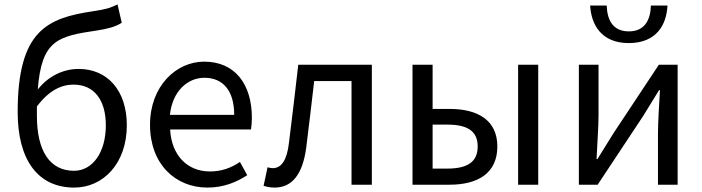

<svg xmlns="http://www.w3.org/2000/svg" viewBox="-20 -836 3179 869"><path d="M147 -312C147 -327 147 -341 147 -354C203 -429 260 -453 313 -453C408 -453 459 -381 459 -269C459 -146 399 -63 315 -63C204 -63 147 -155 147 -312ZM316 13C447 13 554 -96 554 -269C554 -428 465 -524 336 -524C267 -524 199 -492 151 -431C168 -657 244 -672 419 -698C464 -705 502 -714 531 -733L512 -816C479 -800 461 -794 400 -785C193 -754 60 -697 60 -329C60 -110 153 13 316 13Z M919 13C993 13 1051 -12 1099 -43L1066 -103C1026 -76 983 -60 930 -60C827 -60 756 -134 750 -250H1116C1118 -263 1120 -282 1120 -302C1120 -457 1042 -557 904 -557C778 -557 659 -447 659 -271C659 -92 775 13 919 13ZM749 -316C760 -422 828 -484 905 -484C990 -484 1040 -425 1040 -316Z M1223 13C1302 13 1350 -47 1366 -168C1379 -268 1390 -369 1402 -469H1571V0H1663V-543H1330C1316 -425 1303 -308 1288 -191C1279 -110 1253 -75 1215 -75C1205 -75 1198 -77 1191 -79L1173 5C1189 10 1203 13 1223 13Z M1847 0H2015C2144 0 2231 -53 2231 -173C2231 -291 2144 -343 2015 -343H1938V-543H1847ZM1938 -73V-272H2005C2097 -272 2142 -242 2142 -173C2142 -104 2097 -73 2005 -73ZM2325 0H2416V-543H2325Z M2600 0H2685L2891 -311C2911 -344 2942 -394 2963 -428H2967C2963 -357 2958 -284 2958 -227V0H3047V-543H2962L2756 -232C2736 -199 2705 -149 2684 -116H2680C2683 -186 2689 -259 2689 -316V-543H2600ZM2826 -641C2952 -641 2997 -725 3001 -811H2926C2924 -748 2900 -694 2826 -694C2752 -694 2728 -748 2726 -811H2651C2656 -725 2701 -641 2826 -641Z"/></svg>

Font: Microsoft YaHei
Style: Regular
Weight: 400
Designer: Ryoko NISHIZUKA 西塚涼子 (kana, bopomofo & ideographs); Paul D. Hunt (Latin, Greek & Cyrillic); Sandoll Communications 산돌커뮤니
Foundry: Adobe
Version: Version 2.001;hotconv 1.0.111;makeotfexe 2.5.65597